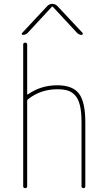

<svg xmlns="http://www.w3.org/2000/svg" viewBox="-20 -970 540 990"><path d="M98.6 -790Q94.7 -790 92.8 -793.5Q90.8 -796.9 93.8 -799.8L224.6 -939.5Q235.4 -950.2 249.5 -950.2Q263.7 -950.2 275.4 -939.5L406.2 -799.8Q408.2 -796.9 406.2 -793.5Q404.3 -790 401.4 -790Q388.7 -790 377.9 -799.8L252 -935.5H250H248L122.1 -799.8Q111.3 -790 98.6 -790ZM400.4 -9.8V-339.8Q400.4 -392.6 392.1 -426.8Q383.8 -460.9 366.7 -479Q349.6 -497.1 328.1 -503.4Q306.6 -509.8 275.4 -509.8Q189.5 -509.8 124 -458Q120.1 -455.1 120.1 -450.2V-9.8Q120.1 0 109.9 0Q99.6 0 99.6 -9.8V-740.2Q99.6 -750 109.9 -750Q120.1 -750 120.1 -740.2V-485.4Q120.1 -481.4 124 -483.4Q190.4 -530.3 275.4 -530.3Q354.5 -530.3 387.2 -487.3Q419.9 -444.3 419.9 -339.8V-9.8Q419.9 0 410.2 0Q400.4 0 400.4 -9.8Z"/></svg>

Font: Rounded-X Mgen+ 1mn thin
Style: Regular
Weight: 100
Designer: [Source Han Sans]
Ryoko NISHIZUKA  (kana & ideographs); Paul D. Hunt (Latin, Greek & Cyrillic); Wenlong ZHANG  (bopomofo
Version: Version 1.059.20150602